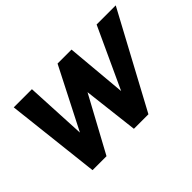

<svg xmlns="http://www.w3.org/2000/svg" viewBox="-94 -761 1001 1001"><g transform="rotate(-45 406.5 -261.0)"><path d="M61 -522H195L212 -185L384 -522H487L517 -186L672 -522H813L532 0H425L389 -306L223 0H120Z"/></g></svg>

Font: Radio Canada SemiBold
Style: Italic
Weight: 600
Italic angle: -12°
Designer: Charles Daoud, Etienne Aubert Bonn, Alexandre Saumier Demers, Jacques Le Bailly
Foundry: Radio-Canada
Version: Version 2.104; ttfautohint (v1.8.4.7-5d5b);gftools[0.9.28.de